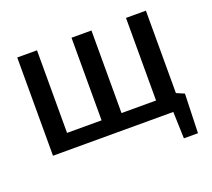

<svg xmlns="http://www.w3.org/2000/svg" viewBox="-117 -691 1093 990"><g transform="rotate(-20 429.5 -196.0)"><path d="M816.4 -68.4Q805.7 -72.3 773.4 -86.9Q773.4 -200.2 773.4 -539.1Q746.1 -539.1 664.1 -539.1Q664.1 -425.8 664.1 -85.9Q617.2 -85.9 474.6 -85.9Q474.6 -199.2 474.6 -539.1Q447.3 -539.1 365.2 -539.1Q365.2 -425.8 365.2 -85.9Q317.4 -85.9 175.8 -85.9Q175.8 -199.2 175.8 -539.1Q148.4 -539.1 67.4 -539.1Q67.4 -404.3 67.4 0Q232.4 0 727.5 0Q728.5 36.1 732.4 146.5Q752 146.5 809.6 146.5Q811.5 92.8 816.4 -68.4Z"/></g></svg>

Font: DaxlinePro-Medium
Style: Medium
Weight: 400
Designer: Hans Reichel
Version: Version 7.502; 2006